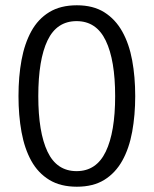

<svg xmlns="http://www.w3.org/2000/svg" viewBox="-20 -700 582 727"><path d="M492 -336Q492 -264 480.5 -201Q469 -138 443 -91.5Q417 -45 375 -19Q333 7 271 7Q209 7 166.5 -19Q124 -45 98.5 -91Q73 -137 61.5 -200Q50 -263 50 -336Q50 -410 61.5 -472.5Q73 -535 98.5 -581.5Q124 -628 166.5 -654Q209 -680 271 -680Q333 -680 375 -653.5Q417 -627 443 -580.5Q469 -534 480.5 -471.5Q492 -409 492 -336ZM416 -336Q416 -472 380.5 -546Q345 -620 270 -620Q195 -620 160 -547Q125 -474 125 -336Q125 -199 160 -125.5Q195 -52 270 -52Q345 -52 380.5 -126Q416 -200 416 -336Z"/></svg>

Font: Glory
Style: Regular
Weight: 400
Designer: Robert Leuschke
Foundry: Robert Leuschke
Version: Version 1.011